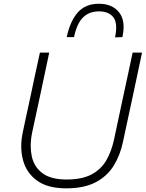

<svg xmlns="http://www.w3.org/2000/svg" viewBox="-20 -993 776 1022"><path d="M332 9.5Q233.5 9.5 177 -31.8Q120.5 -73 102.5 -141Q93 -176 93 -214.5Q93 -249.5 101 -287.5Q107.5 -318.5 118 -367.8Q128.5 -417 141 -473.5Q155 -540 167.2 -597Q179.5 -654 192.5 -713H242Q229.5 -654 217.5 -597Q205 -539.5 191 -472.5L151.5 -289.5Q143.5 -251 143.5 -216.5Q143.5 -188 149 -162Q161 -104.5 206 -71Q251 -37.5 334.5 -37.5Q416.5 -37.5 467.2 -64.5Q518 -91.5 545.8 -139.5Q573.5 -187.5 587 -250.5L634.5 -473Q649 -539.5 661.2 -596.8Q673.5 -654 686 -713H736Q723.5 -654 711.5 -597Q699 -540 685 -472.5Q670 -403 656 -337.8Q642 -272.5 634.5 -237.5Q620 -168 585.8 -112Q551.5 -56 490 -23.2Q428.5 9.5 332 9.5ZM592.5 -794Q598.5 -823.5 598.5 -846Q598.5 -881.5 583.5 -901Q558.5 -932.5 507 -932.5Q455 -932.5 422.2 -900.5Q389.5 -868.5 374 -795.5H335Q353.5 -881 394.2 -927Q435 -973 506.5 -973Q577.5 -973 614 -927Q638 -896.5 638 -849Q638 -824.5 631.5 -795.5Z"/></svg>

Font: Heraclito ExtraLight
Style: Italic
Weight: 200
Italic angle: -12°
Designer: Kostas Bartsokas (font) & Cristiano Sobral (main changes)
Foundry: Kostas Bartsokas (font) & Cristiano Sobral (main changes)
Version: Version 1.00;July 8, 2020;FontCreator 13.0.0.2655 64-bit